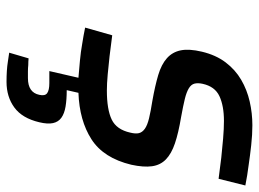

<svg xmlns="http://www.w3.org/2000/svg" viewBox="-120 -430 775 574"><g transform="rotate(90 267.0 -142.5)"><path d="M345 127Q333 178 301 201.5Q269 225 224 225Q207 225 191.5 224Q176 223 164 221Q150 219 137 217L154 159Q163 160 174 160Q183 161 193.5 161Q204 161 213 161Q256 161 263 127Q267 110 258 103.5Q249 97 228 97H192L212 10Q187 8 160.5 5.5Q134 3 112 -1Q86 -5 62 -10L85 -91Q117 -87 148 -83Q174 -80 202 -77.5Q230 -75 250 -75Q307 -75 337 -89.5Q367 -104 376 -145Q380 -161 377.5 -171Q375 -181 364.5 -188.5Q354 -196 333.5 -201Q313 -206 281 -211Q236 -219 204 -228.5Q172 -238 153.5 -254.5Q135 -271 130 -296Q125 -321 134 -359Q144 -401 166 -430Q188 -459 218 -476.5Q248 -494 283 -502Q318 -510 354 -510Q382 -510 413.5 -506.5Q445 -503 472 -499Q504 -495 534 -489L514 -409Q482 -413 451 -417Q424 -420 394 -422.5Q364 -425 341 -425Q296 -425 267 -411.5Q238 -398 230 -361Q227 -347 229.5 -337Q232 -327 243.5 -320Q255 -313 275.5 -308Q296 -303 329 -297Q377 -289 408 -278.5Q439 -268 456 -251.5Q473 -235 476.5 -210Q480 -185 472 -148Q452 -65 396 -29Q340 7 257 10L249 45Q277 45 298 48.5Q319 52 331.5 61Q344 70 347.5 86Q351 102 345 127Z"/></g></svg>

Font: Panefresco 600wt
Style: Italic
Weight: 600
Foundry: Campivisivi & Chank Co
Version: Version 1.000